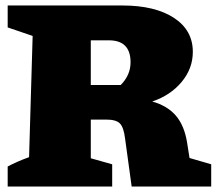

<svg xmlns="http://www.w3.org/2000/svg" viewBox="-20 -680 790 700"><path d="M671 -104 750 -81V0H460L436 -175Q431 -216 417 -230Q403 -244 368 -244H311V-103L389 -81V0H8V-73Q23 -81 42 -89.5Q61 -98 86 -107L99 -549L8 -580V-660H426Q545 -660 614 -615Q683 -570 683 -491Q683 -430 642 -381Q601 -332 535 -310Q591 -294 621.5 -258Q652 -222 662 -161ZM377 -533H311V-370H420Q456 -406 456 -453Q456 -533 377 -533Z"/></svg>

Font: Piazzolla Black
Style: Regular
Weight: 900
Designer: Juan Pablo del Peral
Foundry: Huerta Tipografica
Version: Version 1.330